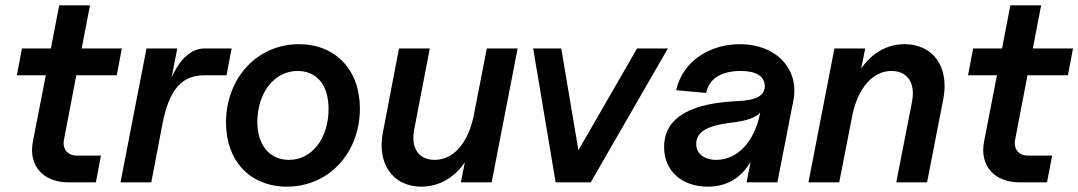

<svg xmlns="http://www.w3.org/2000/svg" viewBox="-20 -681 4027 717"><path d="M236 0H338L357 -100H267C232 -100 212 -125 219 -160L265 -400H416L435 -500H285L316 -661H201L170 -500H62L43 -400H151L103 -153C85 -63 141 0 236 0Z M430 0H545L586 -215C611 -346 658 -400 744 -400H826L845 -500H744C695 -500 653 -463 621 -392L642 -500H527Z M1052 16C1207 16 1324 -109 1324 -276C1324 -420 1233 -516 1096 -516C941 -516 824 -390 824 -223C824 -79 915 16 1052 16ZM1059 -84C987 -84 941 -139 941 -225C941 -335 1005 -416 1091 -416C1163 -416 1207 -363 1207 -275C1207 -164 1145 -84 1059 -84Z M1554 16C1620 16 1677 -18 1716 -75L1701 0H1816L1913 -500H1798L1748 -244C1726 -144 1672 -84 1603 -84C1543 -84 1513 -129 1527 -198L1585 -500H1470L1410 -187C1387 -69 1447 16 1554 16Z M2055 0H2186L2474 -500H2359L2140 -120L2076 -500H1971Z M2623 16C2693 16 2747 -15 2783 -77L2768 0H2883L2943 -307C2965 -423 2879 -516 2743 -516C2633 -516 2530 -455 2505 -344L2617 -334C2629 -393 2682 -416 2746 -416C2803 -416 2835 -397 2836 -360C2836 -323 2804 -306 2728 -303C2582 -296 2460 -254 2460 -132C2460 -40 2529 16 2623 16ZM2655 -84C2609 -84 2580 -107 2580 -144C2580 -188 2620 -212 2711 -223C2765 -229 2799 -240 2819 -260L2818 -256C2797 -151 2733 -84 2655 -84Z M3386 -302 3327 0H3442L3503 -313C3525 -431 3465 -516 3358 -516C3292 -516 3235 -482 3196 -425L3211 -500H3096L2999 0H3114L3164 -256C3186 -355 3241 -416 3309 -416C3369 -416 3399 -371 3386 -302Z M3788 0H3890L3909 -100H3819C3784 -100 3764 -125 3771 -160L3817 -400H3968L3987 -500H3837L3868 -661H3753L3722 -500H3614L3595 -400H3703L3655 -153C3637 -63 3693 0 3788 0Z"/></svg>

Font: Uncut Sans Semibold Italic
Style: Regular
Weight: 600
Italic angle: -11°
Designer: Kasper Nordkvist
Foundry: UNCUT.wtf
Version: Version 1.304;Glyphs 3.2 (3246)